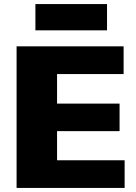

<svg xmlns="http://www.w3.org/2000/svg" viewBox="-20 -929 671 949"><path d="M218 -137H596V0H62V-700H591V-563H218L262 -668V-344L218 -417H571V-281H218L262 -354V-32ZM509 -909V-779H155V-909Z"/></svg>

Font: Pathway Extreme 28pt ExtraBold
Style: Regular
Weight: 800
Designer: Eduardo Rodriguez Tunni
Foundry: Eduardo Rodriguez Tunni
Version: Version 1.001;gftools[0.9.26]